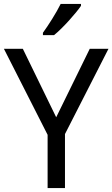

<svg xmlns="http://www.w3.org/2000/svg" viewBox="-20 -964 576 984"><path d="M395 -944H291C269 -899 227 -833 200 -796V-784H257C302 -820 370 -897 395 -934ZM268 -363 97 -714H0L224 -273V0H313V-277L536 -714H440Z"/></svg>

Font: Noto Sans Thai
Style: Regular
Weight: 400
Designer: Monotype Design Team
Foundry: Monotype Imaging Inc.
Version: Version 1.901